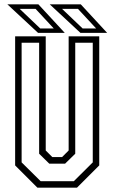

<svg xmlns="http://www.w3.org/2000/svg" viewBox="-20 -868 529 888"><path d="M153 0 50 -103V-700H191.5V-172L222 -141.5H267L297.5 -172V-700H439V-103L336 0ZM168 -30H321.5L409 -117V-670.5H328V-157L281 -111H208L161 -157V-670.5H80V-117ZM475.5 -716H352L210 -848H353.5ZM424.5 -736.5 340.5 -827H267L362 -736.5ZM279.5 -716H156L14 -848H157.5ZM228.5 -736.5 144.5 -827H71L166 -736.5Z"/></svg>

Font: Tourney Condensed Light
Style: Regular
Weight: 300
Width: 3
Designer: Tyler Finck
Foundry: Etcetera Type Co
Version: Version 1.010; ttfautohint (v1.8.3)